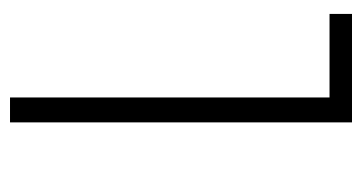

<svg xmlns="http://www.w3.org/2000/svg" viewBox="-194 -546 740 393"><g transform="rotate(90 176.5 -350.0)"><path d="M231 -700V0H180V-654H9V-700Z"/></g></svg>

Font: Montserrat Alternates Light
Style: Regular
Weight: 300
Designer: Julieta Ulanovsky
Foundry: Julieta Ulanovsky
Version: Version 7.200